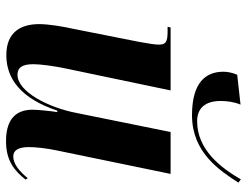

<svg xmlns="http://www.w3.org/2000/svg" viewBox="-111 -698 819 637"><g transform="rotate(90 298.5 -379.5)"><path d="M362 -607C486 -607 545 -698 586 -761L575 -769C537 -703 477 -624 382 -624C339 -624 315 -651 315 -702C315 -723 318 -746 327 -768L228 -757C221 -740 218 -726 218 -711C218 -654 252 -607 362 -607ZM448 10C515 10 547 -19 576 -55L571 -62C550 -36 525 -14 499 -14C478 -14 468 -32 468 -66C468 -89 472 -125 479 -158L557 -536H418L355 -225C337 -130 284 -28 228 -28C204 -28 193 -44 193 -81C193 -104 199 -149 207 -187L280 -536H71L69 -526H87C121 -526 128 -518 128 -497C128 -485 125 -464 119 -432L76 -215C68 -179 60 -132 60 -100C60 -41 85 9 163 9C242 9 307 -40 347 -160H352C349 -144 344 -96 344 -78C344 -32 366 10 448 10Z"/></g></svg>

Font: Noto Serif Display Condensed
Style: Bold Italic
Weight: 700
Width: 3
Italic angle: -12°
Designer: Monotype Design Team
Foundry: Monotype Imaging Inc.
Version: Version 2.009